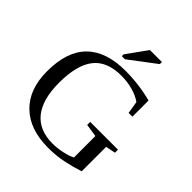

<svg xmlns="http://www.w3.org/2000/svg" viewBox="-229 -1014 1181 1181"><g transform="rotate(45 361.0 -424.0)"><path d="M627 -34.2Q570.3 -15.6 509.3 -2.9Q448.2 9.8 377.9 9.8Q218.8 9.8 129.9 -76.2Q41 -162.1 41 -319.8Q41 -491.7 127.2 -576.9Q213.4 -662.1 379.9 -662.1Q499 -662.1 609.9 -632.8V-492.2H577.1L564 -573.2Q530.3 -597.2 483.2 -610.1Q436 -623 383.8 -623Q258.8 -623 200.9 -548.6Q143.1 -474.1 143.1 -320.8Q143.1 -176.8 202.6 -102.3Q262.2 -27.8 378.9 -27.8Q419.9 -27.8 464.8 -37.6Q509.8 -47.4 533.2 -61V-247.1L449.2 -259.8V-286.1H690.9V-259.8L627 -247.1ZM300.8 -709.5V-725.6L396.5 -858.4H500.5V-840.3L327.6 -709.5Z"/></g></svg>

Font: Tinos
Style: Regular
Weight: 400
Designer: Steve Matteson
Foundry: Monotype Imaging Inc.
Version: Version 1.23